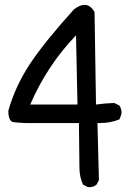

<svg xmlns="http://www.w3.org/2000/svg" viewBox="-20 -776 540 788"><path d="M347 -8H341L321 -18Q306 -49 306 -89L304 -271H86Q53 -272 34 -275Q15 -278 14 -321Q43 -423 102.5 -513Q162 -603 284 -738Q308 -756 327 -756Q351 -756 368 -727L374 -347Q420 -353 444 -353H450L470 -343Q479 -329 479 -312Q479 -307 470 -286Q433 -271 390 -271H380L386 -37L376 -18Q364 -8 347 -8ZM298 -347 292 -631Q173 -507 104 -347Z"/></svg>

Font: Xiaolai Mono SC
Style: Regular
Weight: 400
Monospace: yes
Designer: LXGW / Nozomi Seto
Version: Version 3.113;September 30, 2024